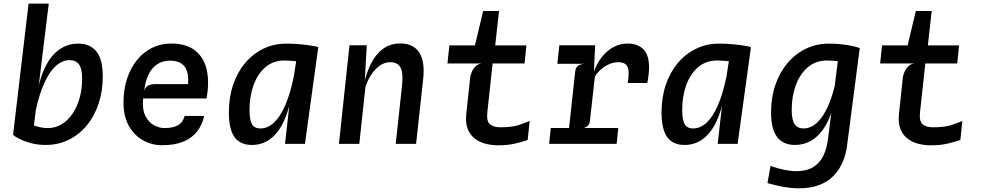

<svg xmlns="http://www.w3.org/2000/svg" viewBox="-20 -798 5440 1065"><path d="M233.5 6Q189.5 6 152 -4Q114.5 -14 88.5 -27.2Q62.5 -40.5 52.5 -50L144 -114Q148 -109.5 164 -103.2Q180 -97 202 -92.2Q224 -87.5 245 -87.5Q286 -87.5 320.8 -108Q355.5 -128.5 381.2 -165.8Q407 -203 421.2 -253Q435.5 -303 435.5 -361.5Q435.5 -417.5 417.8 -441Q400 -464.5 366.5 -464.5Q325.5 -464.5 289.5 -432Q253.5 -399.5 225.2 -336.5Q197 -273.5 177.5 -181.5L167 -208.5L189.5 -294.5Q204 -376 234.8 -434.5Q265.5 -493 310.8 -524.5Q356 -556 414 -556Q480 -556 515 -512.2Q550 -468.5 550 -374.5Q550 -291.5 526.5 -221.8Q503 -152 460.2 -101Q417.5 -50 359.8 -22Q302 6 233.5 6ZM52.5 -50 138.5 -778H250.5L220.5 -534L168 -100Z M878.5 7.5Q822.5 7.5 773.8 -19.5Q725 -46.5 695 -99.2Q665 -152 665 -229Q665 -301 684.5 -360.8Q704 -420.5 739.5 -464.5Q775 -508.5 823.2 -532.5Q871.5 -556.5 929 -556.5Q1014 -556.5 1063 -517.2Q1112 -478 1127 -409.5Q1142 -341 1125.5 -252H774Q768 -190 787 -154Q806 -118 835.5 -102.8Q865 -87.5 890.5 -87.5Q936.5 -87.5 965 -102Q993.5 -116.5 1004.5 -155H1112.5Q1101 -103 1071.5 -66.5Q1042 -30 994 -11.2Q946 7.5 878.5 7.5ZM780 -293.5Q786.5 -315.5 802 -323.5Q817.5 -331.5 842.5 -331.5H1023Q1026.5 -374 1017.2 -402.8Q1008 -431.5 984.8 -446.5Q961.5 -461.5 923 -461.5Q882.5 -461.5 852.2 -441.8Q822 -422 803.8 -384.5Q785.5 -347 780 -293.5Z M1561 0 1585 -213.5 1628 -492 1655 -517 1745.5 -537 1671.5 0ZM1376.5 6Q1311.5 6 1280.5 -38Q1249.5 -82 1249.5 -174Q1249.5 -258 1273.2 -328Q1297 -398 1340.2 -449Q1383.5 -500 1441.5 -528Q1499.5 -556 1568 -556Q1608 -556 1643 -552.8Q1678 -549.5 1704.5 -545.2Q1731 -541 1745.5 -537L1713 -445.5Q1707.5 -448 1687.8 -451Q1668 -454 1643 -456.5Q1618 -459 1594.8 -460.8Q1571.5 -462.5 1558.5 -462.5Q1495.5 -462.5 1452 -425Q1408.5 -387.5 1386.2 -325.2Q1364 -263 1364 -189Q1364 -133 1377.8 -109.2Q1391.5 -85.5 1424.5 -85.5Q1465 -85.5 1499.8 -118Q1534.5 -150.5 1562 -213.8Q1589.5 -277 1608.5 -368.5L1619 -341.5L1600 -282Q1584.5 -189.5 1554.2 -125Q1524 -60.5 1479.5 -27.2Q1435 6 1376.5 6Z M1860 0 1918.5 -547H2014.5L1999 -274L1995 -315.5Q2009 -386 2035.5 -440.5Q2062 -495 2103 -526Q2144 -557 2201.5 -557Q2271.5 -557 2304.8 -507.5Q2338 -458 2327.5 -361.5L2288 0H2175L2210 -323Q2217.5 -393.5 2201.8 -423.2Q2186 -453 2144.5 -453Q2114.5 -453 2087.8 -434.8Q2061 -416.5 2040 -385.2Q2019 -354 2007 -315.5L1973 0Z M2742 8Q2710 8 2677 0.2Q2644 -7.5 2616.8 -27Q2589.5 -46.5 2575.2 -80.5Q2561 -114.5 2566.5 -167L2588 -368Q2589 -378.5 2595.8 -396Q2602.5 -413.5 2616.5 -428.5Q2630.5 -443.5 2652 -446L2608.5 -524L2612.5 -538L2660 -737H2748L2722 -502.5L2715.5 -472.5L2683 -174Q2678 -124 2698.5 -108Q2719 -92 2754.5 -92Q2821.5 -92 2856.5 -104Q2891.5 -116 2918 -127L2907 -21.5Q2870.5 -9 2832.2 -0.5Q2794 8 2742 8ZM2462 -446 2472.5 -546H2900L2889.5 -446Z M3026 0 3035 -88H3409.5L3400.5 0ZM3071.5 -444 3082.5 -547H3281L3235.5 -444ZM3128 -10 3170 -396Q3172.5 -421 3183.8 -431Q3195 -441 3219 -444L3179.5 -486L3186 -530.5L3281 -547L3274.5 -400Q3291 -448 3319.5 -483.2Q3348 -518.5 3384.2 -537.5Q3420.5 -556.5 3460 -556.5Q3534 -556.5 3563.5 -504.8Q3593 -453 3570.5 -337.5H3461.5Q3473 -403 3460.8 -428Q3448.5 -453 3408.5 -453Q3383.5 -453 3358.2 -441.8Q3333 -430.5 3312.2 -412Q3291.5 -393.5 3279.5 -372.5L3252.5 -129.5Q3250.5 -111.5 3241.8 -101.8Q3233 -92 3217.5 -88L3246 -66.5L3240 -10Z M3961 0 3985 -213.5 4028 -492 4055 -517 4145.5 -537 4071.5 0ZM3776.5 6Q3711.5 6 3680.5 -38Q3649.5 -82 3649.5 -174Q3649.5 -258 3673.2 -328Q3697 -398 3740.2 -449Q3783.5 -500 3841.5 -528Q3899.5 -556 3968 -556Q4008 -556 4043 -552.8Q4078 -549.5 4104.5 -545.2Q4131 -541 4145.5 -537L4113 -445.5Q4107.5 -448 4087.8 -451Q4068 -454 4043 -456.5Q4018 -459 3994.8 -460.8Q3971.5 -462.5 3958.5 -462.5Q3895.5 -462.5 3852 -425Q3808.5 -387.5 3786.2 -325.2Q3764 -263 3764 -189Q3764 -133 3777.8 -109.2Q3791.5 -85.5 3824.5 -85.5Q3865 -85.5 3899.8 -118Q3934.5 -150.5 3962 -213.8Q3989.5 -277 4008.5 -368.5L4019 -341.5L4000 -282Q3984.5 -189.5 3954.2 -125Q3924 -60.5 3879.5 -27.2Q3835 6 3776.5 6Z M4237 217.5 4254 122.5Q4338 151.5 4396 151.5Q4454 151.5 4490.8 128.8Q4527.5 106 4546.8 66.2Q4566 26.5 4572.5 -24.5L4623.5 -428.5L4638.5 -545.5L4749 -532L4678 13.5Q4672.5 57 4655.2 98.8Q4638 140.5 4606.2 174.5Q4574.5 208.5 4524.8 228Q4475 247.5 4403.8 246.5Q4332.5 245.5 4237 217.5ZM4389 6Q4324 6 4290.5 -38Q4257 -82 4257 -174Q4257 -258 4281.2 -328Q4305.5 -398 4349 -449Q4392.5 -500 4450.8 -528Q4509 -556 4577.5 -556Q4617.5 -556 4651 -552Q4684.5 -548 4709.2 -542.5Q4734 -537 4747 -532L4697 -445.5Q4701 -448 4686.8 -451Q4672.5 -454 4649.5 -456.5Q4626.5 -459 4603.8 -460.8Q4581 -462.5 4568 -462.5Q4505 -462.5 4461 -425Q4417 -387.5 4394.2 -325.2Q4371.5 -263 4371.5 -189Q4371.5 -133 4387.8 -109.2Q4404 -85.5 4437 -85.5Q4498 -85.5 4545.5 -158.2Q4593 -231 4621 -368.5L4631.5 -341.5L4619 -282Q4603.5 -189.5 4571.8 -125Q4540 -60.5 4493.8 -27.2Q4447.5 6 4389 6Z M5142 8Q5110 8 5077 0.2Q5044 -7.5 5016.8 -27Q4989.5 -46.5 4975.2 -80.5Q4961 -114.5 4966.5 -167L4988 -368Q4989 -378.5 4995.8 -396Q5002.5 -413.5 5016.5 -428.5Q5030.5 -443.5 5052 -446L5008.5 -524L5012.5 -538L5060 -737H5148L5122 -502.5L5115.5 -472.5L5083 -174Q5078 -124 5098.5 -108Q5119 -92 5154.5 -92Q5221.5 -92 5256.5 -104Q5291.5 -116 5318 -127L5307 -21.5Q5270.5 -9 5232.2 -0.5Q5194 8 5142 8ZM4862 -446 4872.5 -546H5300L5289.5 -446Z"/></svg>

Font: Spline Sans Mono Medium
Style: Italic
Weight: 500
Italic angle: -4°
Monospace: yes
Designer: Eben Sorkin, Mirko Velimirovic
Foundry: Sorkin Type
Version: Version 1.004